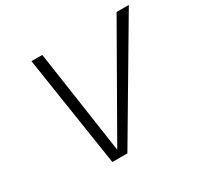

<svg xmlns="http://www.w3.org/2000/svg" viewBox="-152 -895 1106 1074"><g transform="rotate(-30 400.5 -357.5)"><path d="M801 -715 379 0H282L172 -715H242L340 -46L722 -715Z"/></g></svg>

Font: Afta sans
Style: Italic
Weight: 400
Italic angle: -12°
Designer: par.qink
Foundry: Oriol Esparraguera Font
Version: Version 1.000